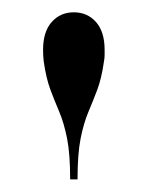

<svg xmlns="http://www.w3.org/2000/svg" viewBox="-20 -780 240 312"><path d="M94 -488.5Q94 -530 89 -555Q84 -580 76.5 -597.8Q69 -615.5 62 -634Q55 -652.5 51 -680.5Q50.5 -686 50.2 -690.2Q50 -694.5 50 -699Q50 -728.5 64 -744.2Q78 -760 100 -760Q122 -760 136 -744.2Q150 -728.5 150 -699Q150 -694.5 150 -690.2Q150 -686 149 -680.5Q145 -652.5 138 -634Q131 -615.5 123.5 -597.8Q116 -580 111 -555Q106 -530 106 -488.5Z"/></svg>

Font: Bodoni Moda 18pt
Style: Regular
Weight: 400
Designer: Owen Earl
Foundry: indestructible type
Version: Version 2.005